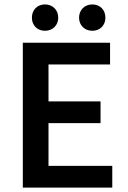

<svg xmlns="http://www.w3.org/2000/svg" viewBox="-20 -847 578 867"><path d="M83 -654V0H487V-98H199V-291H434V-389H199V-556H477V-654ZM337 -767C337 -733 362 -708 397 -708C432 -708 456 -733 456 -767C456 -802 432 -827 397 -827C362 -827 337 -802 337 -767ZM183 -708C218 -708 243 -733 243 -767C243 -802 218 -827 183 -827C148 -827 124 -802 124 -767C124 -733 148 -708 183 -708Z"/></svg>

Font: DAIFUKU Sans Semibold
Style: Regular
Weight: 600
Designer: Original font ‘Source Sans 3’ : Paul D. Hunt
Foundry: Daifuku
Version: Version 1.000